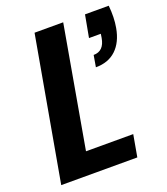

<svg xmlns="http://www.w3.org/2000/svg" viewBox="-130 -789 765 880"><g transform="rotate(-20 252.5 -349.0)"><path d="M387.2 -698.2H502.9Q508.8 -639.2 500 -590.8Q488.3 -524.9 450.4 -489Q412.6 -453.1 351.1 -453.1L360.8 -509.8Q411.6 -509.8 421.9 -570.8L424.8 -589.8H367.2ZM141.1 -698.2H280.8L176.8 -106.9H407.2L388.2 0H17.1Z"/></g></svg>

Font: SVN-Poppins SemiBold
Style: Italic
Weight: 600
Italic angle: -10°
Designer: Ninad Kale (Devanagari), Jonny Pinhorn (Latin)
Foundry: Indian Type Foundry
Version: Version 3.002 2017